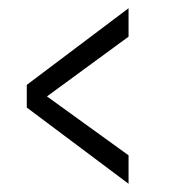

<svg xmlns="http://www.w3.org/2000/svg" viewBox="-20 -560 416 466"><path d="M292 -114 45 -299V-354L292 -540V-471L94 -326L292 -183Z"/></svg>

Font: Smooch Sans Thin SemiBold
Style: Regular
Weight: 600
Version: Version 1.010